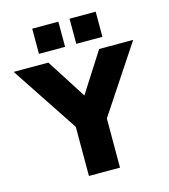

<svg xmlns="http://www.w3.org/2000/svg" viewBox="-161 -1025 990 1128"><g transform="rotate(-15 333.5 -461.0)"><path d="M239 0V-364L274 -246L-30 -705H181L343 -452H328L490 -705H697L393 -246L428 -364V0ZM368 -769V-922H527V-769ZM141 -769V-922H300V-769Z"/></g></svg>

Font: Nunito Sans 9pt Black
Style: Regular
Weight: 900
Version: Version 3.101;gftools[0.9.27]